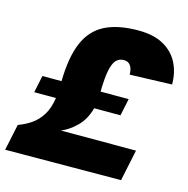

<svg xmlns="http://www.w3.org/2000/svg" viewBox="-113 -829 913 931"><g transform="rotate(15 344.0 -363.0)"><path d="M-6 0 22 -132Q58 -145 87.5 -165.5Q117 -186 138 -219.5Q159 -253 167 -306H58L76 -392H172Q174 -512 205 -585.5Q236 -659 301 -692.5Q366 -726 470 -726Q546 -726 595.5 -698.5Q645 -671 669.5 -623.5Q694 -576 694 -515L483 -508Q483 -536 472 -552.5Q461 -569 438 -569Q415 -569 400 -553.5Q385 -538 377 -499.5Q369 -461 368 -392H509L491 -306H359Q343 -247 306 -211Q269 -175 231 -160H608L575 -3Z"/></g></svg>

Font: Geist Black
Style: Italic
Weight: 900
Italic angle: -12°
Designer: Basement.studio, Andrés Briganti, Mateo Zaragoza
Foundry: Basement.studio, Vercel, Andrés Briganti, Guido Ferreyra, Mateo Zaragoza
Version: Version 1.500; ttfautohint (v1.8.4.7-5d5b)